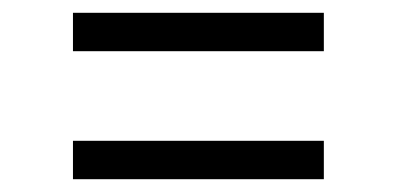

<svg xmlns="http://www.w3.org/2000/svg" viewBox="-20 -468 620 300"><path d="M94 -388H486V-448H94ZM94 -188H486V-248H94Z"/></svg>

Font: Glegoo
Style: Regular
Weight: 400
Version: Version 2.0.1; ttfautohint (v0.9) -r 48 -G 60